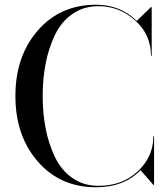

<svg xmlns="http://www.w3.org/2000/svg" viewBox="-20 -780 710 810"><path d="M630 -205V0H627L573 -62Q503 10 385 10Q234 10 139.5 -98.5Q45 -207 45 -375Q45 -543 139.5 -651.5Q234 -760 385 -760Q487 -760 557 -692L617 -750H620V-545H617Q617 -634 550 -694Q483 -754 395 -754Q333 -754 285.5 -721Q238 -688 211.5 -632Q185 -576 172.5 -511.5Q160 -447 160 -375Q160 -303 172.5 -238.5Q185 -174 211.5 -118Q238 -62 285.5 -29Q333 4 395 4Q496 4 561.5 -57.5Q627 -119 627 -205Z"/></svg>

Font: Bodoni* 72
Style: Regular
Weight: 400
Version: Version 1.003